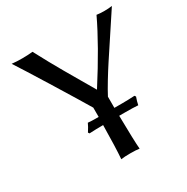

<svg xmlns="http://www.w3.org/2000/svg" viewBox="-151 -777 884 909"><g transform="rotate(-30 291.0 -322.5)"><path d="M349.1 -285.2V-224.1H392.1Q423.8 -224.1 460 -226.1L464.8 -219.2Q457 -198.2 453.1 -178.2Q426.8 -180.2 382.8 -180.2H350.1Q352.1 -42 356 2.9Q337.9 0 306.2 0Q274.4 0 255.9 2.9Q260.7 -58.6 262.2 -180.2Q223.1 -180.2 187 -178.2L182.1 -185.1Q198.2 -210 205.1 -226.1Q218.3 -224.1 263.2 -224.1V-274.9Q232.4 -327.1 146.5 -466.1Q60.5 -605 32.2 -647.9Q58.1 -645 88.9 -645Q120.1 -645 146 -647.9Q165 -611.3 188.5 -569.1Q211.9 -526.9 229 -497.3Q246.1 -467.8 275.6 -417.2Q305.2 -366.7 320.8 -339.8Q433.6 -516.1 496.1 -647.9Q514.2 -645 538.1 -645Q560.5 -645 580.1 -647.9Q548.8 -600.1 501 -527.8Q453.1 -455.6 432.4 -423.8Q411.6 -392.1 387.7 -352.8Q363.8 -313.5 349.1 -285.2Z"/></g></svg>

Font: Linear Smooth
Style: Regular
Weight: 400
Designer: Philipp H. Poll, Flanker
Foundry: Philipp H. Poll, reworked by Flanker
Version: Version 1.061 | FøM Fix